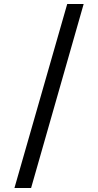

<svg xmlns="http://www.w3.org/2000/svg" viewBox="-20 -812 489 957"><path d="M315 -792H397L135 125H52Z"/></svg>

Font: ukannada85
Style: Book
Weight: 400
Designer: Jelle Bosma - Monotype Design Team
Foundry: Monotype Imaging Inc.
Version: Version 2.003